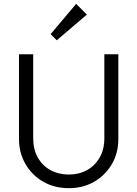

<svg xmlns="http://www.w3.org/2000/svg" viewBox="-20 -971 716 1001"><path d="M339 10Q264 10 205.5 -23.5Q147 -57 113 -115.5Q79 -174 79 -247V-688H153V-251Q153 -193 177 -150Q201 -107 243.5 -84Q286 -61 339 -61Q392 -61 433.5 -84Q475 -107 499.5 -149.5Q524 -192 524 -250V-688H597V-246Q597 -173 563 -115Q529 -57 471 -23.5Q413 10 339 10ZM276 -761 244 -793 377 -951 433 -895Z"/></svg>

Font: Outfit Light
Style: Regular
Weight: 300
Designer: Rodrigo Fuenzalida
Foundry: fragTYPE
Version: Version 1.100; ttfautohint (v1.8.4.7-5d5b)